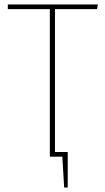

<svg xmlns="http://www.w3.org/2000/svg" viewBox="-20 -701 469 859"><path d="M414 -660H226V-21H283V138H267L259 0H203V-660H15V-681H418Z"/></svg>

Font: Fira Sans Condensed Thin
Style: Regular
Weight: 250
Width: 3
Designer: Carrois Corporate & Edenspiekermann AG
Foundry: Carrois Corporate GbR & Edenspiekermann AG
Version: Version 4.203